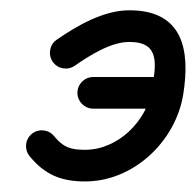

<svg xmlns="http://www.w3.org/2000/svg" viewBox="-20 -314 372 364"><path d="M156.8 -108C156.8 -108 156.8 -108 156.8 -108C203.1 -108 249.5 -108 295.8 -108C312.4 -108 325.8 -121.4 325.8 -138C325.8 -154.6 312.4 -168 295.8 -168C295.8 -168 295.8 -168 295.8 -168C249.5 -168 203.1 -168 156.8 -168C140.2 -168 126.8 -154.6 126.8 -138C126.8 -121.4 140.2 -108 156.8 -108ZM79.9 -197C89.3 -183.3 108 -179.9 121.6 -189.3C149.8 -208.8 190 -234.5 225.2 -234.5C284.2 -234.5 275.7 -191.4 268.2 -144.8C258.5 -84.8 204.1 -30 141.2 -30C113.2 -30 99.6 -35 82.6 -55.9C72.1 -68.8 53.2 -70.7 40.4 -60.3C27.5 -49.8 25.6 -30.9 36 -18.1C36 -18.1 36 -18.1 36 -18.1C64.5 16.9 95.6 30 141.2 30C233.5 30 313.1 -46.2 327.4 -135.2C340.8 -218.9 327.2 -294.5 225.2 -294.5C176.4 -294.5 126.7 -265.7 87.5 -238.7C73.9 -229.3 70.5 -210.6 79.9 -197Z"/></svg>

Font: FRB American Cursive
Style: Bold Italic
Weight: 700
Italic angle: -25°
Version: Version 2.0;Modular Font Editor K font №1